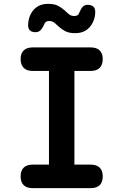

<svg xmlns="http://www.w3.org/2000/svg" viewBox="-20 -976 640 996"><path d="M366 -122H451Q481 -122 497 -106.5Q513 -91 513 -61Q513 -31 497 -15.5Q481 0 451 0H149Q119 0 103 -15.5Q87 -31 87 -61Q87 -91 103 -106.5Q119 -122 149 -122H234V-608H149Q119 -608 103 -624Q87 -640 87 -670Q87 -699 103 -714.5Q119 -730 149 -730H451Q481 -730 497 -714.5Q513 -699 513 -670Q513 -640 497 -624Q481 -608 451 -608H366ZM209 -848Q199 -827 189 -818Q179 -809 165 -809Q144 -809 134.5 -819Q125 -829 126 -849Q128 -895 155 -925.5Q182 -956 230 -956Q262 -956 281 -946Q300 -936 313 -924Q326 -912 337 -902.5Q348 -893 365 -893Q371 -893 376 -894.5Q381 -896 384 -898.5Q387 -901 389 -904.5Q391 -908 392 -912Q401 -933 410.5 -942Q420 -951 434 -951Q455 -951 465 -941Q475 -931 474 -911Q472 -866 445 -835Q418 -804 370 -804Q338 -804 319 -814Q300 -824 287 -836Q274 -848 263 -857.5Q252 -867 235 -867Q229 -867 224.5 -865.5Q220 -864 217 -861.5Q214 -859 212 -855.5Q210 -852 209 -848Z"/></svg>

Font: Maple Mono
Style: Bold
Weight: 700
Monospace: yes
Designer: subframe7536
Version: Version 7.200